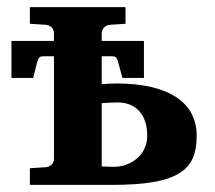

<svg xmlns="http://www.w3.org/2000/svg" viewBox="-20 -520 604 540"><path d="M394 -137.2Q394 -183.1 371.6 -207.5Q349.1 -231.9 311 -231.9Q308.6 -231.9 302.5 -231.7Q296.4 -231.4 289.6 -231.2Q282.7 -231 276.1 -230.7Q269.5 -230.5 266.1 -230V-51.8Q268.1 -51.8 272.5 -51.5Q276.9 -51.3 282.2 -51.3Q287.6 -51.3 292.5 -51Q297.4 -50.8 299.8 -50.8Q319.3 -50.8 336.4 -57.4Q353.5 -64 366.5 -75.4Q379.4 -86.9 386.7 -102.8Q394 -118.7 394 -137.2ZM533.2 -137.2Q533.2 -101.1 522.2 -75.2Q511.2 -49.3 483.9 -32.5Q456.5 -15.6 410.4 -7.8Q364.3 0 293.9 0H64V-46.9L109.9 -49.8Q119.1 -50.8 125.5 -57.4Q131.8 -64 131.8 -73.2V-361.8H104Q92.8 -361.8 89.8 -357.7Q86.9 -353.5 84 -342.8L73.2 -300.8H12.2V-404.8H131.8V-425.8Q131.8 -435.5 125.5 -442.4Q119.1 -449.2 109.9 -450.2L64 -453.1V-500H333V-453.1L288.1 -450.2Q278.8 -449.2 272.5 -442.4Q266.1 -435.5 266.1 -425.8V-404.8H384.8V-300.8H324.2L313 -342.8Q310.1 -353.5 307.1 -357.7Q304.2 -361.8 293 -361.8H266.1V-283.2Q274.9 -284.2 287.4 -284.7Q299.8 -285.2 308.1 -285.2Q416 -285.2 474.6 -247.3Q533.2 -209.5 533.2 -137.2Z"/></svg>

Font: Charis SIL CyrE
Style: Bold
Weight: 700
Foundry: SIL International
Version: Version 5.000